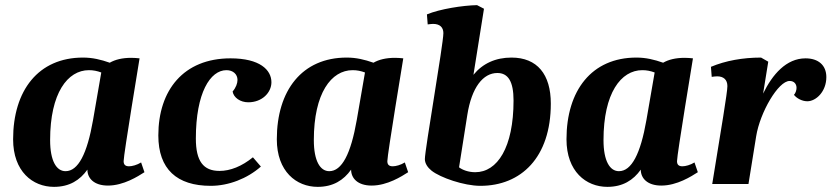

<svg xmlns="http://www.w3.org/2000/svg" viewBox="-20 -716 3235 747"><path d="M190 11C250 11 291 -15 320 -56C320 -23 345 6 400 6C461 6 517 -30 542 -46L529 -84C513 -74 494 -69 482 -69C467 -69 461 -76 461 -89C461 -115 523 -488 523 -489C513 -490 502 -491 491 -491C455 -491 428 -484 407 -472C373 -484 340 -492 303 -492C129 -492 31 -364 31 -174C31 -49 107 11 190 11ZM235 -50C200 -50 175 -89 175 -171C175 -354 243 -443 326 -443C343 -443 358 -440 374 -434L342 -249C319 -117 284 -50 235 -50Z M800 7C869 7 942 -21 995 -68L964 -104C921 -69 876 -51 834 -51C771 -51 742 -89 742 -177C742 -355 798 -443 861 -443C887 -443 904 -427 904 -405C904 -392 898 -375 885 -360C889 -336 915 -318 946 -318C1000 -318 1036 -356 1036 -396C1036 -444 991 -489 877 -489C694 -489 596 -365 596 -189C596 -58 668 7 800 7Z M1216 11C1276 11 1317 -15 1346 -56C1346 -23 1371 6 1426 6C1487 6 1543 -30 1568 -46L1555 -84C1539 -74 1520 -69 1508 -69C1493 -69 1487 -76 1487 -89C1487 -115 1549 -488 1549 -489C1539 -490 1528 -491 1517 -491C1481 -491 1454 -484 1433 -472C1399 -484 1366 -492 1329 -492C1155 -492 1057 -364 1057 -174C1057 -49 1133 11 1216 11ZM1261 -50C1226 -50 1201 -89 1201 -171C1201 -354 1269 -443 1352 -443C1369 -443 1384 -440 1400 -434L1368 -249C1345 -117 1310 -50 1261 -50Z M1849 7C2007 7 2123 -103 2123 -313C2123 -427 2070 -492 1970 -492C1908 -492 1858 -469 1822 -425L1863 -682L1836 -696C1781 -695 1691 -681 1641 -660L1644 -621C1652 -622 1659 -623 1665 -623C1692 -623 1705 -609 1705 -587C1705 -545 1633 -134 1633 -97C1633 -80 1644 -64 1659 -52C1693 -25 1785 7 1849 7ZM1829 -46C1802 -46 1779 -55 1766 -65L1798 -268C1815 -377 1860 -432 1915 -432C1957 -432 1978 -399 1978 -325C1978 -142 1915 -46 1829 -46Z M2343 11C2403 11 2444 -15 2473 -56C2473 -23 2498 6 2553 6C2614 6 2670 -30 2695 -46L2682 -84C2666 -74 2647 -69 2635 -69C2620 -69 2614 -76 2614 -89C2614 -115 2676 -488 2676 -489C2666 -490 2655 -491 2644 -491C2608 -491 2581 -484 2560 -472C2526 -484 2493 -492 2456 -492C2282 -492 2184 -364 2184 -174C2184 -49 2260 11 2343 11ZM2388 -50C2353 -50 2328 -89 2328 -171C2328 -354 2396 -443 2479 -443C2496 -443 2511 -440 2527 -434L2495 -249C2472 -117 2437 -50 2388 -50Z M2751 0H2892L2922 -186C2937 -279 3008 -401 3052 -401C3070 -401 3079 -389 3079 -374C3079 -365 3075 -353 3069 -347C3079 -334 3100 -322 3121 -322C3155 -322 3195 -360 3195 -416C3195 -463 3163 -489 3114 -489C3039 -489 2985 -426 2949 -352L2969 -476L2941 -492C2870 -492 2803 -480 2746 -456L2749 -417C2757 -418 2764 -419 2770 -419C2795 -419 2810 -406 2810 -381C2810 -356 2786 -216 2751 0Z"/></svg>

Font: Caladea
Style: Bold Italic
Weight: 700
Italic angle: -9°
Designer: Carolina Giovagnoli and Andres Torresi
Foundry: Carolina Giovagnoli & Andres Torresi
Version: Version 1.001;hotconv 1.0.109;makeotfexe 2.5.65596